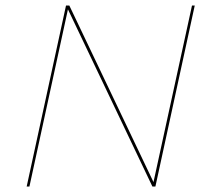

<svg xmlns="http://www.w3.org/2000/svg" viewBox="-20 -678 751 698"><path d="M688 -658 545 0H534L227 -644L87 0H77L220 -658H232L538 -16L678 -658Z"/></svg>

Font: Ysabeau Hairline
Style: Italic
Weight: 100
Italic angle: -12°
Designer: Christian Thalmann (Catharsis Fonts)
Version: Version 0.003